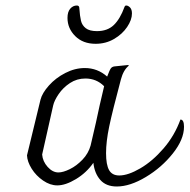

<svg xmlns="http://www.w3.org/2000/svg" viewBox="-20 -665 688 697"><path d="M648 -205Q648 -159 607.5 -108Q567 -57 509.5 -22.5Q452 12 404 12Q365 12 344 -12Q323 -36 319 -74Q294 -38 256 -15Q218 8 188 8Q162 8 136.5 -9.5Q111 -27 95 -52.5Q79 -78 78 -101L127 -303Q133 -327 157.5 -354.5Q182 -382 217 -400Q252 -418 288 -418Q334 -418 369 -387Q378 -411 382.5 -417Q387 -423 396 -424L445 -429L448 -427Q428 -411 419 -377Q388 -261 376.5 -206Q365 -151 365 -109Q365 -67 376 -47.5Q387 -28 413 -28Q445 -28 489.5 -54Q534 -80 574 -126.5Q614 -173 635 -231Q648 -231 648 -205ZM309 -137 328 -219Q332 -239 342 -283.5Q352 -328 358 -352Q330 -380 290 -380Q259 -380 234 -363.5Q209 -347 193 -323.5Q177 -300 173 -282L133 -104Q135 -79 153 -59Q171 -39 192 -39Q209 -39 233.5 -51Q258 -63 279.5 -85.5Q301 -108 309 -137ZM225 -600Q225 -622 235 -633.5Q245 -645 259 -645Q268 -645 268 -635Q270 -606 274 -589.5Q278 -573 291.5 -562.5Q305 -552 332 -552Q370 -552 393 -574Q416 -596 432 -640Q434 -645 438 -645Q445 -645 452 -638Q459 -631 459 -616Q459 -593 441.5 -567Q424 -541 394 -523.5Q364 -506 327 -506Q281 -506 253 -534Q225 -562 225 -600Z"/></svg>

Font: Charmonman
Style: Regular
Weight: 400
Designer: Ekaluck Peanpanawate
Foundry: Cadson Demak Co.,Ltd.
Version: Version 1.000; ttfautohint (v1.6)